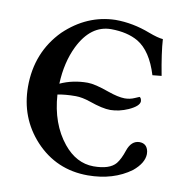

<svg xmlns="http://www.w3.org/2000/svg" viewBox="-77 -730 778 815"><g transform="rotate(10 312.5 -323.0)"><path d="M371.1 -29.8Q440.9 -29.8 467.3 -61.5Q483.4 -81.5 496.1 -120.1Q511.2 -164.1 545.9 -165Q578.6 -165 585 -131.3Q585.9 -125.5 585.9 -120.1Q585 -81.1 540 -43.9Q464.4 11.7 354 12.2Q218.3 12.2 127 -85.9Q39.6 -180.7 39.1 -314.9Q39.1 -463.4 138.2 -564Q233.9 -655.3 356 -658.2Q431.2 -658.2 505.9 -629.4Q545.9 -614.3 567.9 -612.8Q571.3 -555.2 589.8 -458L550.8 -454.1Q520.5 -553.7 461.4 -588.9Q415 -615.7 345.2 -616.2Q256.8 -616.2 206.1 -513.2Q171.9 -442.9 168 -350.1Q222.2 -375 286.1 -375Q317.4 -375 379.9 -352.5Q422.9 -337.4 451.2 -336.9Q474.1 -336.9 493.7 -345.7L513.2 -354Q520.5 -351.1 522 -336.9Q522 -315.9 477.1 -295.4Q438.5 -278.3 399.9 -277.8Q366.2 -277.8 309.1 -297.9Q273.4 -310.1 246.1 -310.1Q199.7 -310.1 168 -303.2Q176.3 -178.7 241.7 -98.1Q296.9 -30.3 371.1 -29.8Z"/></g></svg>

Font: Linux Libertine O
Style: Semibold
Weight: 700
Designer: Philipp H. Poll
Foundry: Philipp H. Poll
Version: Version 5.0.0